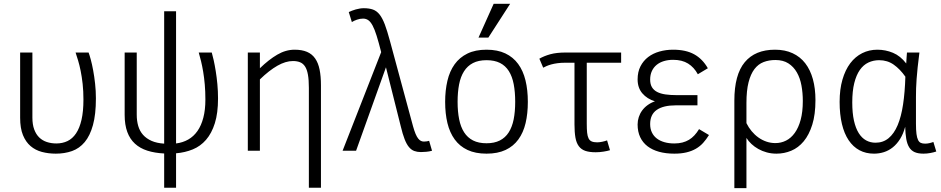

<svg xmlns="http://www.w3.org/2000/svg" viewBox="-20 -786 4906 1001"><path d="M85 -512.2H148.9V-172.9Q148.9 -136.7 158.4 -111.1Q168 -85.4 184.6 -69.3Q201.2 -53.2 224.1 -45.7Q247.1 -38.1 273.9 -38.1Q305.7 -38.1 331.8 -50.5Q357.9 -63 376.5 -90.6Q395 -118.2 405 -161.6Q415 -205.1 415 -267.1Q415 -311 410.9 -348.4Q406.7 -385.7 400.6 -416Q394.5 -446.3 387.2 -470.5Q379.9 -494.6 374 -512.2H441.9Q446.8 -499 453.4 -474.9Q460 -450.7 465.8 -418.9Q471.7 -387.2 475.8 -349.9Q480 -312.5 480 -272.9Q480 -189.5 464.6 -133.8Q449.2 -78.1 421.6 -45.2Q394 -12.2 355.5 1.5Q316.9 15.1 271 15.1Q232.4 15.1 198.5 6.1Q164.6 -2.9 139.4 -24.4Q114.3 -45.9 99.6 -81.8Q85 -117.7 85 -171.9Z M897.9 -727.1V-38.1Q933.1 -42.5 961.4 -58.6Q989.7 -74.7 1009.5 -103Q1029.3 -131.3 1040 -172.1Q1050.8 -212.9 1050.8 -267.1Q1050.8 -309.6 1047.6 -345.5Q1044.4 -381.3 1039.3 -411.9Q1034.2 -442.4 1028.1 -467.3Q1022 -492.2 1016.1 -512.2H1084Q1088.4 -497.6 1094 -472.4Q1099.6 -447.3 1104.7 -415.5Q1109.9 -383.8 1113.3 -347.2Q1116.7 -310.5 1116.7 -272.9Q1116.7 -196.3 1100.1 -143.6Q1083.5 -90.8 1054.2 -57.1Q1024.9 -23.4 984.9 -7.1Q944.8 9.3 897.9 13.2V192.9H835.9V14.2Q786.6 11.7 748.3 -0.5Q710 -12.7 683.6 -36.9Q657.2 -61 643.6 -98.1Q629.9 -135.3 629.9 -187V-512.2H692.9V-188Q692.9 -155.8 700.7 -129.2Q708.5 -102.5 725.8 -83Q743.2 -63.5 770.3 -51.5Q797.4 -39.6 835.9 -37.1V-727.1Z M1590.3 192.9V-328.1Q1590.3 -369.6 1585.4 -396.7Q1580.6 -423.8 1570.3 -439.5Q1560.1 -455.1 1544.4 -461.4Q1528.8 -467.8 1507.3 -467.8Q1469.2 -467.8 1426.3 -443.4Q1383.3 -418.9 1335 -372.1V0H1272V-512.2H1335V-430.2Q1381.3 -475.1 1425.5 -501Q1469.7 -526.9 1516.1 -526.9Q1554.2 -526.9 1580.6 -515.6Q1606.9 -504.4 1623 -481.2Q1639.2 -458 1646.2 -423.3Q1653.3 -388.7 1653.3 -341.8V192.9Z M2133.3 -127.9Q2140.1 -103.5 2146.7 -87.9Q2153.3 -72.3 2160.4 -63.5Q2167.5 -54.7 2174.8 -51.3Q2182.1 -47.9 2190.4 -47.9Q2197.8 -47.9 2205.3 -49.1Q2212.9 -50.3 2217.3 -51.8L2232.4 0Q2218.3 3.9 2201.9 5.4Q2185.5 6.8 2174.3 6.8Q2155.3 6.8 2139.9 1.2Q2124.5 -4.4 2112.1 -19.3Q2099.6 -34.2 2089.4 -60.5Q2079.1 -86.9 2069.3 -127.9L1992.2 -435.1L1836.4 0H1766.1L1967.3 -514.2Q1954.1 -565.9 1943.6 -599.6Q1933.1 -633.3 1922.4 -653.1Q1911.6 -672.9 1899.9 -680.9Q1888.2 -689 1873 -689Q1856.4 -689 1840.6 -683.3Q1824.7 -677.7 1814.5 -670.9L1798.3 -723.1Q1805.7 -726.6 1814.9 -730.2Q1824.2 -733.9 1834.7 -736.8Q1845.2 -739.7 1856 -741.5Q1866.7 -743.2 1876.5 -743.2Q1904.8 -743.2 1924.6 -736.1Q1944.3 -729 1959.2 -710Q1974.1 -690.9 1986.6 -657.7Q1999 -624.5 2013.2 -571.8Z M2731.9 -254.9Q2731.9 -193.8 2720.2 -144.3Q2708.5 -94.7 2682.6 -59.1Q2656.7 -23.4 2615.7 -4.2Q2574.7 15.1 2516.6 15.1Q2458.5 15.1 2417.5 -4.2Q2376.5 -23.4 2350.6 -59.1Q2324.7 -94.7 2312.7 -144.3Q2300.8 -193.8 2300.8 -254.9Q2300.8 -314.5 2312.5 -364.5Q2324.2 -414.6 2350.1 -450.7Q2376 -486.8 2417 -506.8Q2458 -526.9 2516.6 -526.9Q2573.7 -526.9 2614.5 -507.6Q2655.3 -488.3 2681.4 -452.6Q2707.5 -417 2719.7 -366.9Q2731.9 -316.9 2731.9 -254.9ZM2666 -254.9Q2666 -306.6 2658.2 -347.2Q2650.4 -387.7 2632.8 -415.5Q2615.2 -443.4 2586.7 -457.8Q2558.1 -472.2 2516.6 -472.2Q2474.6 -472.2 2445.8 -457.3Q2417 -442.4 2399.2 -414.3Q2381.3 -386.2 2373.5 -345.9Q2365.7 -305.7 2365.7 -254.9Q2365.7 -204.1 2373.8 -164.1Q2381.8 -124 2399.7 -96.2Q2417.5 -68.4 2446.3 -53.7Q2475.1 -39.1 2516.6 -39.1Q2557.1 -39.1 2585.7 -53.5Q2614.3 -67.9 2632.1 -95.7Q2649.9 -123.5 2658 -163.6Q2666 -203.6 2666 -254.9ZM2525.9 -589.8H2474.6L2553.7 -766.1H2639.6Z M3218.3 -459H3039.1V-141.1Q3039.1 -112.8 3041 -94.2Q3043 -75.7 3048.6 -64.5Q3054.2 -53.2 3064.9 -48.6Q3075.7 -43.9 3093.3 -43.9Q3105.5 -43.9 3120.4 -47.1Q3135.3 -50.3 3145 -54.2L3160.2 -2.9Q3147.9 1 3127 4.4Q3106 7.8 3085.9 7.8Q3052.7 7.8 3031.5 0.5Q3010.3 -6.8 2997.6 -23.9Q2984.9 -41 2980 -68.8Q2975.1 -96.7 2975.1 -137.2V-459H2927.2Q2904.8 -459 2886.7 -456.5Q2868.7 -454.1 2854.5 -450.2Q2840.3 -446.3 2829.8 -441.7Q2819.3 -437 2812 -433.1L2792 -480Q2816.4 -494.1 2849.1 -503.2Q2881.8 -512.2 2930.2 -512.2H3218.3Z M3676.3 -82Q3662.1 -59.1 3645.8 -41Q3629.4 -22.9 3607.9 -10.5Q3586.4 2 3558.8 8.5Q3531.2 15.1 3495.6 15.1Q3451.7 15.1 3416.3 5.4Q3380.9 -4.4 3356 -23.4Q3331.1 -42.5 3317.6 -71Q3304.2 -99.6 3304.2 -137.2Q3304.2 -156.7 3310.3 -175.5Q3316.4 -194.3 3328.1 -210.2Q3339.8 -226.1 3356.7 -238.3Q3373.5 -250.5 3394.5 -257.8Q3353.5 -270.5 3328.9 -299.3Q3304.2 -328.1 3304.2 -372.1Q3304.2 -411.1 3319.1 -440.2Q3334 -469.2 3359.1 -488.5Q3384.3 -507.8 3418 -517.3Q3451.7 -526.9 3489.3 -526.9Q3555.7 -526.9 3599.1 -502.9Q3642.6 -479 3670.4 -430.2L3618.2 -398.9Q3598.6 -435.1 3567.4 -454.6Q3536.1 -474.1 3489.3 -474.1Q3463.4 -474.1 3441.4 -467.5Q3419.4 -460.9 3403.6 -448Q3387.7 -435.1 3378.7 -415.8Q3369.6 -396.5 3369.6 -371.1Q3369.6 -347.2 3378.9 -331.5Q3388.2 -315.9 3406 -306.6Q3423.8 -297.4 3449.5 -293.7Q3475.1 -290 3508.3 -290H3616.2V-236.8H3503.4Q3438 -236.8 3403.8 -212.9Q3369.6 -189 3369.6 -139.2Q3369.6 -114.3 3378.7 -95.5Q3387.7 -76.7 3404.3 -64Q3420.9 -51.3 3444.1 -44.7Q3467.3 -38.1 3495.6 -38.1Q3519 -38.1 3537.8 -43Q3556.6 -47.9 3572 -57.1Q3587.4 -66.4 3600.3 -80.3Q3613.3 -94.2 3624.5 -112.8Z M3808.6 194.8V-261.2Q3808.6 -396.5 3862.8 -461.7Q3917 -526.9 4020.5 -526.9Q4072.8 -526.9 4112.3 -508.5Q4151.9 -490.2 4178.2 -456.1Q4204.6 -421.9 4218 -373.3Q4231.4 -324.7 4231.4 -264.2Q4231.4 -189 4214.8 -136Q4198.2 -83 4170.2 -49.3Q4142.1 -15.6 4105.2 -0.2Q4068.4 15.1 4028.3 15.1Q4001.5 15.1 3977.5 8.5Q3953.6 2 3933.6 -9.3Q3913.6 -20.5 3897.7 -35.4Q3881.8 -50.3 3871.6 -66.9V194.8ZM3871.6 -144Q3882.8 -121.1 3898.7 -102.1Q3914.6 -83 3934.1 -69.1Q3953.6 -55.2 3976.1 -47.6Q3998.5 -40 4022.5 -40Q4052.2 -40 4078.1 -53Q4104 -65.9 4123.5 -93Q4143.1 -120.1 4154.3 -161.4Q4165.5 -202.6 4165.5 -259.8Q4165.5 -301.8 4158.4 -340.3Q4151.4 -378.9 4134.5 -408.4Q4117.7 -438 4090.3 -455.6Q4063 -473.1 4022.5 -473.1Q3988.8 -473.1 3960.9 -462.4Q3933.1 -451.7 3913.3 -425.8Q3893.6 -399.9 3882.6 -356.9Q3871.6 -314 3871.6 -249Z M4861.3 3.9Q4848.6 8.3 4830.6 11.7Q4812.5 15.1 4794.4 15.1Q4766.6 15.1 4748.5 7.1Q4730.5 -1 4720 -18.1Q4709.5 -35.2 4704.8 -61.8Q4700.2 -88.4 4699.2 -125Q4689.5 -88.4 4672.9 -61.8Q4656.2 -35.2 4635 -18.1Q4613.8 -1 4588.6 7.1Q4563.5 15.1 4536.6 15.1Q4494.1 15.1 4460.9 -2.7Q4427.7 -20.5 4404.5 -54.9Q4381.3 -89.4 4369.4 -139.6Q4357.4 -189.9 4357.4 -254.9Q4357.4 -320.3 4372.1 -370.8Q4386.7 -421.4 4412.8 -456.1Q4439 -490.7 4475.1 -508.8Q4511.2 -526.9 4554.2 -526.9Q4596.7 -526.9 4635.5 -510.7Q4674.3 -494.6 4704.6 -455.1Q4705.6 -470.7 4706.5 -485.8Q4707.5 -501 4708.5 -512.2H4773.4Q4767.6 -467.8 4764.2 -434.6Q4760.7 -401.4 4758.8 -374.8Q4756.8 -348.1 4756.1 -325.7Q4755.4 -303.2 4755.4 -280.8V-141.1Q4755.4 -107.9 4758.1 -87.6Q4760.7 -67.4 4766.4 -56.2Q4772 -44.9 4781 -41Q4790 -37.1 4803.2 -37.1Q4814 -37.1 4825 -39.6Q4835.9 -42 4846.2 -45.9ZM4544.4 -42Q4584 -42 4612.5 -65.4Q4641.1 -88.9 4659.9 -133.3Q4678.7 -177.7 4688.2 -241.7Q4697.8 -305.7 4700.2 -386.2Q4672.4 -425.8 4639.4 -449Q4606.4 -472.2 4563.5 -472.2Q4533.2 -472.2 4507.3 -460Q4481.4 -447.8 4462.9 -421.4Q4444.3 -395 4433.8 -353Q4423.3 -311 4423.3 -252Q4423.3 -196.8 4432.1 -157.2Q4440.9 -117.7 4457 -92Q4473.1 -66.4 4495.4 -54.2Q4517.6 -42 4544.4 -42Z"/></svg>

Font: Clear Sans Light
Style: Regular
Weight: 300
Foundry: Intel Corporation
Version: Version 1.00